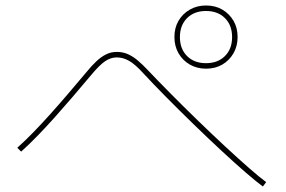

<svg xmlns="http://www.w3.org/2000/svg" viewBox="-20 -765 1040 699"><path d="M949 -102 937 -86Q915 -102 875 -136.5Q835 -171 786 -216.5Q737 -262 685 -312.5Q633 -363 585 -411.5Q537 -460 501 -499Q472 -531 450 -543.5Q428 -556 405 -556Q383 -556 362.5 -542Q342 -528 312 -492Q275 -448 242 -409.5Q209 -371 178.5 -337Q148 -303 118 -272Q88 -241 57 -213L43 -227Q74 -255 103.5 -285.5Q133 -316 163.5 -350Q194 -384 226.5 -422Q259 -460 296 -504Q314 -526 331 -542Q348 -558 366 -567Q384 -576 405 -576Q428 -576 446.5 -567.5Q465 -559 482 -544.5Q499 -530 515 -513Q552 -474 599.5 -426Q647 -378 698.5 -328Q750 -278 799 -232.5Q848 -187 887.5 -152.5Q927 -118 949 -102ZM730 -515Q697 -515 671 -530Q645 -545 630 -571Q615 -597 615 -630Q615 -664 630 -689.5Q645 -715 671 -730Q697 -745 730 -745Q764 -745 789.5 -730Q815 -715 830 -689.5Q845 -664 845 -630Q845 -597 830 -571Q815 -545 789.5 -530Q764 -515 730 -515ZM730 -535Q773 -535 799 -561Q825 -587 825 -630Q825 -673 799 -699Q773 -725 730 -725Q687 -725 661 -699Q635 -673 635 -630Q635 -587 661 -561Q687 -535 730 -535Z"/></svg>

Font: Murecho Thin
Style: Regular
Weight: 100
Designer: Neil Summerour
Foundry: Positype
Version: Version 1.010